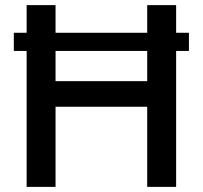

<svg xmlns="http://www.w3.org/2000/svg" viewBox="-20 -730 792 750"><path d="M34 -531V-602H84V-710H197V-602H555V-710H668V-602H718V-531H668V0H555V-313H197V0H84V-531ZM197 -413H555V-531H197Z"/></svg>

Font: Raleway SemiBold
Style: Regular
Weight: 600
Designer: Matt McInerney, Pablo Impallari, Rodrigo Fuenzalida
Foundry: Matt McInerney, Pablo Impallari, Rodrigo Fuenzalida
Version: Version 4.026